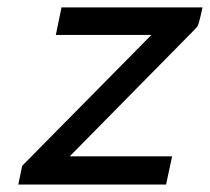

<svg xmlns="http://www.w3.org/2000/svg" viewBox="-20 -492 560 512"><path d="M28.8 0 39.1 -49.8 383.8 -398.9H128.9L144 -472.2H520Q510.3 -426.3 505.9 -420.9Q504.9 -418.9 495.1 -409.2L166 -75.2H439L422.9 0Z"/></svg>

Font: CMU Bright
Style: SemiBoldOblique
Weight: 600
Italic angle: -12°
Version: Version 0.7.0